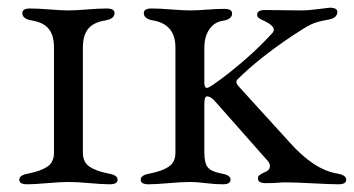

<svg xmlns="http://www.w3.org/2000/svg" viewBox="-20 -475 918 498"><path d="M50 3Q30 3 30 -9Q30 -21 54 -25Q85 -31 102.5 -42.5Q120 -54 120 -79V-352Q120 -383 106.5 -400Q93 -417 62 -422Q38 -426 38 -441Q38 -453 58 -453Q78 -453 109 -450.5Q140 -448 158 -448Q175 -448 206 -450.5Q237 -453 257 -453Q277 -453 277 -441Q277 -426 253 -422Q222 -417 208.5 -400Q195 -383 195 -352V-79Q195 -54 212.5 -42.5Q230 -31 261 -25Q285 -21 285 -9Q285 3 265 3Q246 3 212.5 0Q179 -3 158 -3Q137 -3 103 0Q69 3 50 3Z M854 -25Q878 -21 878 -9Q878 3 858 3Q838 3 791.5 0.5Q745 -2 719 -2Q711 -2 701 -1Q691 0 669 0Q649 0 649 -12Q649 -14 649.5 -16Q650 -18 651 -19Q652 -20 653.5 -21Q655 -22 657 -23.5Q659 -25 660.5 -25.5Q662 -26 665 -27.5Q668 -29 670 -30Q679 -34 680 -42Q681 -50 675 -57L538 -212Q527 -225 517 -225Q510 -225 510 -206V-80Q510 -52 519 -41Q528 -30 554 -25Q578 -21 578 -9Q578 3 558 3Q538 3 513.5 0Q489 -3 473 -3Q452 -3 418 0Q384 3 365 3Q345 3 345 -9Q345 -21 369 -25Q400 -31 417.5 -42.5Q435 -54 435 -79V-352Q435 -412 377 -422Q353 -426 353 -441Q353 -453 373 -453Q393 -453 424 -450.5Q455 -448 473 -448Q490 -448 516 -450Q542 -452 562 -452Q582 -452 582 -440Q582 -425 558 -421Q536 -418 523 -399Q510 -380 510 -351V-261Q510 -247 517 -247Q524 -247 573 -285Q639 -337 687 -390Q699 -404 667 -420Q665 -421 660.5 -423Q656 -425 654.5 -426Q653 -427 651 -428.5Q649 -430 648 -432Q647 -434 647 -437Q647 -449 667 -449Q687 -449 714 -448.5Q741 -448 759 -448Q780 -448 806.5 -451.5Q833 -455 835 -455Q855 -455 855 -444Q855 -428 831 -424Q802 -419 786.5 -411.5Q771 -404 741 -384Q651 -324 596 -269Q589 -262 599 -251L731 -106Q794 -35 854 -25Z"/></svg>

Font: EB Garamond SC 12
Style: Regular
Weight: 400
Version: Version 0.016 ; ttfautohint (v0.97) -l 8 -r 50 -G 200 -x 0 -